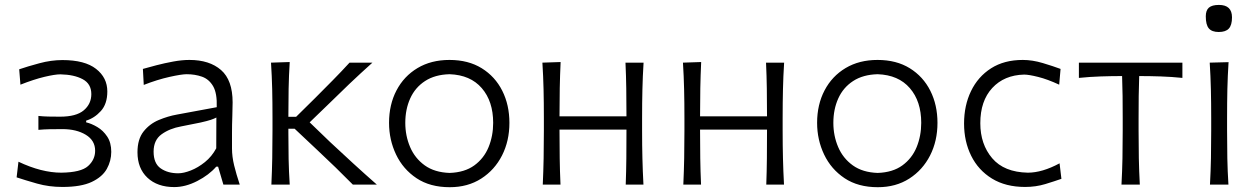

<svg xmlns="http://www.w3.org/2000/svg" viewBox="-20 -750 5098 780"><path d="M233.5 9.5Q179 9.5 130.5 -4.2Q82 -18 47.5 -29.5L55 -93Q149 -48.5 229 -48.5Q309 -49.5 337.8 -75.5Q366.5 -101.5 366.5 -137.5Q366.5 -179.5 328.5 -202.5Q290.5 -225.5 233.5 -225.5Q203.5 -225.5 181 -225Q158.5 -224.5 136 -222.5V-279Q155 -277 175.8 -276.5Q196.5 -276 224 -276Q290 -276 320.5 -302Q351 -328 351 -367.5Q351 -409.5 316 -428.2Q281 -447 225 -448Q203.5 -448 160.5 -437.8Q117.5 -427.5 63 -406L58 -468.5Q91.5 -480 139.8 -493Q188 -506 233.5 -506Q324.5 -506 370.2 -470.2Q416 -434.5 416 -378.5Q416 -328 389.8 -299Q363.5 -270 330 -260V-253Q351.5 -248 375.2 -234Q399 -220 415.5 -195.2Q432 -170.5 432 -133Q432 -96.5 414 -64Q396 -31.5 352.8 -11Q309.5 9.5 233.5 9.5Z M688 10Q619.5 10 579 -28Q538.5 -66 538.5 -131.5Q538.5 -184.5 563.2 -215.8Q588 -247 625 -262.5Q662 -278 698.5 -284.5L860.5 -314.5Q862.5 -371 845.8 -399.8Q829 -428.5 800.5 -438.5Q772 -448.5 738.5 -448.5Q717.5 -448.5 668.2 -437.5Q619 -426.5 564 -405L560.5 -470Q583 -476.5 615.8 -485Q648.5 -493.5 683.8 -500Q719 -506.5 749.5 -506.5Q831 -506.5 878 -465.5Q925 -424.5 925 -334Q925 -312 923.8 -277.8Q922.5 -243.5 922.5 -211V-146.5Q922.5 -114 931.2 -78Q940 -42 954 0H887.5L866 -73H858.5Q829 -39 781.2 -14.5Q733.5 10 688 10ZM704 -46Q726 -46 755.2 -57.5Q784.5 -69 812.5 -91.5Q840.5 -114 858.5 -147.5L859 -272.5Q850.5 -268 836.5 -263.2Q822.5 -258.5 794.5 -252.2Q766.5 -246 716 -236.5Q669 -228 636.5 -204.5Q604 -181 604 -134Q604 -86 632.8 -66Q661.5 -46 704 -46Z M1082.5 0Q1085 -55.5 1086 -107Q1087 -158.5 1087 -219.5V-271.5Q1087 -334.5 1085.8 -387.2Q1084.5 -440 1081 -495.5L1157 -498Q1153.5 -442.5 1152.5 -389.2Q1151.5 -336 1151.5 -276.5V-275.5H1183L1261 -352.5Q1296.5 -388 1332 -424Q1367.5 -460 1400 -495.5H1493Q1444.5 -452 1399 -408.8Q1353.5 -365.5 1310 -322.5L1238 -253L1321 -173Q1367 -130 1414.5 -86.5Q1462 -43 1511 0H1413.5Q1379.5 -34.5 1343.5 -69.5Q1307.5 -104.5 1270.5 -139L1177 -227H1151.5V-211Q1151.5 -153.5 1152.5 -103.8Q1153.5 -54 1157 0Z M1807 10.5Q1727 10.5 1672.2 -26Q1617.5 -62.5 1589 -122.2Q1560.5 -182 1560.5 -251Q1560.5 -325 1590.8 -382.8Q1621 -440.5 1676.2 -473.5Q1731.5 -506.5 1806 -506.5Q1882.5 -506.5 1937 -472.8Q1991.5 -439 2020.5 -381.2Q2049.5 -323.5 2049.5 -251Q2049.5 -177.5 2019.5 -118.5Q1989.5 -59.5 1935 -24.5Q1880.5 10.5 1807 10.5ZM1806.5 -47.5Q1867.5 -49.5 1906.8 -78Q1946 -106.5 1964.8 -152.2Q1983.5 -198 1983.5 -251Q1983.5 -338.5 1937.2 -392Q1891 -445.5 1806.5 -448.5Q1747 -447 1706.8 -420.8Q1666.5 -394.5 1646.5 -350.2Q1626.5 -306 1626.5 -251Q1626.5 -198.5 1646 -152.8Q1665.5 -107 1705.5 -78.2Q1745.5 -49.5 1806.5 -47.5Z M2185 0Q2187.5 -55.5 2188.5 -107Q2189.5 -158.5 2189.5 -219.5V-269.5Q2189.5 -334 2188.2 -387Q2187 -440 2183.5 -495.5L2257.5 -498Q2255 -444 2254 -392Q2253 -340 2253 -277.5H2525Q2525 -339 2524.2 -390.2Q2523.5 -441.5 2521 -495.5H2594.5Q2591 -440 2589.8 -387Q2588.5 -334 2588.5 -269.5V-219.5Q2588.5 -158.5 2589.8 -107Q2591 -55.5 2594 0H2522Q2524 -55.5 2524.5 -107Q2525 -158.5 2525 -219.5V-223.5H2253V-219.5Q2253 -158.5 2253.8 -107Q2254.5 -55.5 2257 0Z M2756 0Q2758.5 -55.5 2759.5 -107Q2760.5 -158.5 2760.5 -219.5V-269.5Q2760.5 -334 2759.2 -387Q2758 -440 2754.5 -495.5L2828.5 -498Q2826 -444 2825 -392Q2824 -340 2824 -277.5H3096Q3096 -339 3095.2 -390.2Q3094.5 -441.5 3092 -495.5H3165.5Q3162 -440 3160.8 -387Q3159.5 -334 3159.5 -269.5V-219.5Q3159.5 -158.5 3160.8 -107Q3162 -55.5 3165 0H3093Q3095 -55.5 3095.5 -107Q3096 -158.5 3096 -219.5V-223.5H2824V-219.5Q2824 -158.5 2824.8 -107Q2825.5 -55.5 2828 0Z M3546 10.5Q3466 10.5 3411.2 -26Q3356.5 -62.5 3328 -122.2Q3299.5 -182 3299.5 -251Q3299.5 -325 3329.8 -382.8Q3360 -440.5 3415.2 -473.5Q3470.5 -506.5 3545 -506.5Q3621.5 -506.5 3676 -472.8Q3730.5 -439 3759.5 -381.2Q3788.5 -323.5 3788.5 -251Q3788.5 -177.5 3758.5 -118.5Q3728.5 -59.5 3674 -24.5Q3619.5 10.5 3546 10.5ZM3545.5 -47.5Q3606.5 -49.5 3645.8 -78Q3685 -106.5 3703.8 -152.2Q3722.5 -198 3722.5 -251Q3722.5 -338.5 3676.2 -392Q3630 -445.5 3545.5 -448.5Q3486 -447 3445.8 -420.8Q3405.5 -394.5 3385.5 -350.2Q3365.5 -306 3365.5 -251Q3365.5 -198.5 3385 -152.8Q3404.5 -107 3444.5 -78.2Q3484.5 -49.5 3545.5 -47.5Z M4144.5 9.5Q4065.5 9.5 4010 -24.5Q3954.5 -58.5 3925.5 -117Q3896.5 -175.5 3896.5 -248Q3896.5 -321.5 3924.8 -380Q3953 -438.5 4006.2 -472.5Q4059.5 -506.5 4135 -506.5Q4174 -506.5 4216.5 -493.8Q4259 -481 4288.5 -470L4283 -406Q4235.5 -428 4197.5 -437.5Q4159.5 -447 4140.5 -447Q4059.5 -445 4011 -392.5Q3962.5 -340 3962.5 -249.5Q3962.5 -164 4010.8 -107.2Q4059 -50.5 4155.5 -48.5Q4214 -48.5 4284.5 -86.5L4292 -23.5Q4265 -14 4226.5 -2.2Q4188 9.5 4144.5 9.5Z M4536 0Q4539 -55.5 4540 -107Q4541 -158.5 4541 -219.5V-269.5Q4541 -319 4540.5 -359.8Q4540 -400.5 4538.5 -441Q4496 -441 4451.5 -439.5Q4407 -438 4363 -433.5V-495.5H4783.5V-433.5Q4740 -438 4695.2 -439.5Q4650.5 -441 4608 -441Q4606.5 -400.5 4606 -359.8Q4605.5 -319 4605.5 -269.5V-219.5Q4605.5 -158.5 4606.5 -107Q4607.5 -55.5 4610.5 0Z M4895.5 0Q4898.5 -55.5 4899.5 -107Q4900.5 -158.5 4900.5 -219.5V-269.5Q4900.5 -334 4899.2 -387Q4898 -440 4894.5 -495.5L4971 -497.5Q4967.5 -442 4966.2 -388.5Q4965 -335 4965 -269.5V-219.5Q4965 -158.5 4966 -107Q4967 -55.5 4970.5 0ZM4931 -620Q4903.5 -620 4891 -634.5Q4878.5 -649 4878.5 -683.5Q4878.5 -708 4891.2 -719Q4904 -730 4932 -730Q4985 -730 4985 -679.5Q4985 -648 4972.2 -634Q4959.5 -620 4931 -620Z"/></svg>

Font: Commissioner Flair Light
Style: Regular
Weight: 300
Designer: Kostas Bartsokas
Foundry: Kostas Bartsokas
Version: Version 1.000; ttfautohint (v1.8.3)